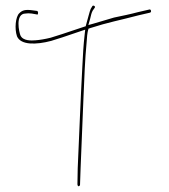

<svg xmlns="http://www.w3.org/2000/svg" viewBox="-20 -663 586 667"><path d="M39 -537C52 -506 105 -507 158 -521C176 -526 211 -538 261 -555L276 -560L274 -542C270 -508 268 -472 266 -431C260 -321 255 -190 250 -79L249 -23C249 -20 251 -16 252 -16C256 -16 258 -19 258 -21L260 -79C263 -155 267 -248 270 -324C273 -393 275 -455 281 -517C282 -532 283 -549 287 -562V-563L292 -565C357 -586 394 -592 462 -610L501 -619C508 -621 504 -632 499 -630L460 -621C434 -614 405 -608 376 -602C358 -597 335 -590 305 -581L287 -576L293 -597C296 -610 298 -619 302 -626L309 -636C313 -641 304 -646 301 -642L295 -632C292 -626 284 -594 278 -573V-572L260 -566C209 -549 174 -537 156 -532C136 -527 117 -524 103 -523C90 -522 60 -520 51 -540C47 -549 31 -616 69 -616C75 -617 81 -617 90 -616L107 -613C111 -612 111 -612 112 -616C113 -621 111 -624 109 -625L94 -627C67 -631 57 -627 47 -617C34 -605 30 -563 39 -537ZM249 -23C249 -23 248 -23 248 -23C248 -23 249 -23 249 -23ZM302 -626C302 -626 302 -625 302 -625C302 -625 302 -626 302 -626Z"/></svg>

Font: Stray Cat
Style: HlCn
Weight: 100
Version: Version 1.0